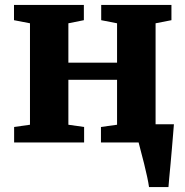

<svg xmlns="http://www.w3.org/2000/svg" viewBox="-20 -575 748 775"><path d="M581.5 180Q579.5 164.5 574 138.8Q568.5 113 561.5 85Q554.5 57 548.2 33.8Q542 10.5 539.5 0L502.5 -73.5H682Q681 -59.5 678.8 -33.8Q676.5 -8 674 23.5Q671.5 55 668.5 86Q665.5 117 663.2 142.2Q661 167.5 660 180ZM37 0V-62.5L101 -71.5V-481L36.5 -493.5V-555H318.5V-493.5L256 -481V-322H452.5V-481L388.5 -493.5V-555H672V-493.5L608 -481V-71.5L672 -62.5V0H387.5V-62.5L452.5 -71.5V-253H256V-71.5L319.5 -62.5V0Z"/></svg>

Font: Merriweather 20pt ExtraBold
Style: Regular
Weight: 800
Version: Version 2.100